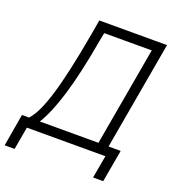

<svg xmlns="http://www.w3.org/2000/svg" viewBox="-202 -818 981 1071"><g transform="rotate(20 289.0 -282.5)"><path d="M-54 135H5L29 0H495L471 135H531L565 -57H493L606 -700H204L189 -613C130 -280 80 -120 21 -57H-21ZM85 -57C143 -151 196 -314 245 -597L254 -643H536L433 -57Z"/></g></svg>

Font: Fixel Text 20240404 Light
Style: Italic
Weight: 300
Width: 4
Italic angle: -10°
Designer: AlfaBravo + MacPaw
Foundry: Kyrylo Tkachov, Marchela Mozhyna, Serhii Makarenko, Maria Weinstein, Zakhar Kryvoshyya
Version: Version 1.211;Glyphs 3.2 (3225)